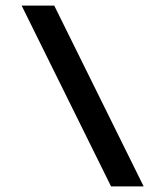

<svg xmlns="http://www.w3.org/2000/svg" viewBox="-20 -651 588 683"><path d="M375 12 57 -631H173L491 12Z"/></svg>

Font: Pixelify Sans
Style: Bold
Weight: 700
Designer: Stefie Justprince
Foundry: Typecalism Foundryline
Version: Version 1.000